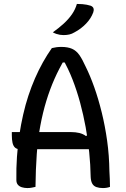

<svg xmlns="http://www.w3.org/2000/svg" viewBox="-20 -948 640 974"><path d="M40 -278H340Q363 -278 382 -273.5Q401 -269 416 -258L443 -271V-191H81Q65 -191 56 -199.5Q47 -208 43.5 -224Q40 -240 40 -262ZM160 0Q151 2 141 4Q131 6 119 6Q104 6 91 2Q78 -2 70.5 -11Q63 -20 63 -35Q62 -95 66 -152.5Q70 -210 78 -263Q86 -316 97.5 -366.5Q109 -417 124 -462.5Q139 -508 157.5 -550.5Q176 -593 197.5 -631.5Q219 -670 243 -704Q255 -707 266.5 -708.5Q278 -710 291 -710Q324 -710 345.5 -700.5Q367 -691 382.5 -669Q398 -647 415 -609Q437 -565 458 -506Q479 -447 496 -378Q513 -309 523.5 -234Q534 -159 535 -80Q536 -60 537 -40Q538 -20 538 0Q530 3 521 4.5Q512 6 502 6Q483 6 469 1Q455 -4 448 -16.5Q441 -29 440 -50Q439 -112 432.5 -176Q426 -240 414.5 -303Q403 -366 386.5 -427Q370 -488 348 -544.5Q326 -601 297 -651L325 -631H281L310 -651Q280 -601 256.5 -548Q233 -495 215 -436Q197 -377 184.5 -310Q172 -243 166.5 -166Q161 -89 160 0ZM370 -928Q385 -928 397.5 -927Q410 -926 420 -924Q430 -922 440 -919Q452 -914 454.5 -905Q457 -896 453 -885Q447 -869 438 -855Q429 -841 416.5 -828Q404 -815 389.5 -804Q375 -793 358 -784Q345 -776 331.5 -773Q318 -770 302 -770Q293 -770 284 -771.5Q275 -773 266 -776Q257 -779 248 -784Q279 -806 303.5 -828.5Q328 -851 345 -875.5Q362 -900 370 -928Z"/></svg>

Font: Recursive Monospace Casual
Style: Regular
Weight: 400
Version: Version 1.047